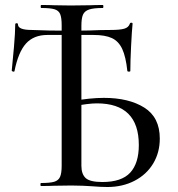

<svg xmlns="http://www.w3.org/2000/svg" viewBox="-20 -745 711 769"><path d="M348 1Q333 0 312 -1Q291 -2 266 -2L196 -1Q177 0 144 0Q142 0 142 -6Q142 -12 144 -12Q180 -12 197 -17Q214 -22 220.5 -36.5Q227 -51 227 -81V-644Q227 -674 221 -688.5Q215 -703 198 -708Q181 -713 145 -713Q143 -713 143 -719Q143 -725 145 -725Q178 -725 196 -724L263 -723L342 -724Q360 -725 392 -725Q394 -725 394 -719Q394 -713 392 -713Q355 -713 337 -707Q319 -701 312.5 -686.5Q306 -672 306 -642V-81Q306 -48 323 -32Q340 -16 390 -16Q467 -16 501.5 -53.5Q536 -91 536 -164Q536 -331 368 -331Q334 -331 272 -319L269 -340Q341 -353 396 -353Q496 -353 558 -314Q620 -275 620 -190Q620 -134 593.5 -90Q567 -46 519 -21Q471 4 410 4Q384 4 348 1ZM34 -458Q32 -458 29.5 -459.5Q27 -461 27 -462Q31 -499 36 -557.5Q41 -616 41 -647Q41 -652 46.5 -652Q52 -652 52 -647Q52 -625 107 -625Q166 -622 272 -622L340 -623Q382 -625 423 -625Q460 -625 477.5 -630Q495 -635 500 -650Q501 -654 506 -654Q511 -654 511 -650Q508 -621 505 -559.5Q502 -498 502 -461Q502 -458 496.5 -458Q491 -458 490 -461Q484 -518 469.5 -549Q455 -580 428 -592.5Q401 -605 354 -605H170Q115 -605 84 -570.5Q53 -536 38 -460Q38 -458 34 -458Z"/></svg>

Font: Cormorant Infant Medium
Style: Regular
Weight: 500
Designer: Christian Thalmann (Catharsis Fonts)
Foundry: Catharsis Fonts
Version: Version 4.000